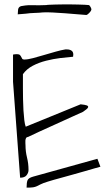

<svg xmlns="http://www.w3.org/2000/svg" viewBox="-20 -858 498 871"><path d="M39.1 -487.3V-610.4Q41 -611.3 47.9 -611.8Q54.7 -612.3 56.6 -612.3Q66.4 -612.3 70.3 -608.4Q74.2 -604.5 76.2 -600.1Q78.1 -595.7 80.6 -591.8Q83 -587.9 89.8 -587.9Q105.5 -587.9 129.4 -594.2Q153.3 -600.6 179.7 -608.4Q206.1 -616.2 231.9 -623.5Q257.8 -630.9 276.4 -633.8H284.2Q295.9 -633.8 304.2 -628.4Q312.5 -623 312.5 -610.4Q312.5 -609.4 312 -605.5Q311.5 -601.6 311.5 -600.6Q286.1 -598.6 253.9 -594.7Q221.7 -590.8 189 -582.5Q156.2 -574.2 128.4 -559.6Q100.6 -544.9 84 -521.5V-457Q84 -434.6 84.5 -408.2Q85 -381.8 86.4 -357.4Q87.9 -333 90.3 -313Q92.8 -293 96.7 -283.2L345.7 -384.8Q366.2 -382.8 373.5 -379.9Q380.9 -377 379.9 -372.1Q378.9 -367.2 371.6 -361.8Q364.3 -356.4 356.4 -350.6Q342.8 -344.7 307.6 -328.6Q272.5 -312.5 232.4 -294.4Q192.4 -276.4 157.2 -260.3Q122.1 -244.1 108.4 -237.3Q100.6 -236.3 98.1 -231.4Q95.7 -226.6 95.2 -220.7Q94.7 -214.8 95.2 -208.5Q95.7 -202.1 95.7 -199.2Q95.7 -170.9 102.5 -143.6Q109.4 -116.2 109.4 -86.9Q109.4 -74.2 100.6 -63Q91.8 -51.8 71.3 -51.8ZM435.5 -101.6Q426.8 -99.6 408.7 -94.2Q390.6 -88.9 366.7 -82Q342.8 -75.2 316.9 -67.9Q291 -60.5 267.6 -54.2Q244.1 -47.9 225.1 -42.5Q206.1 -37.1 197.3 -34.2Q174.8 -27.3 164.6 -22Q154.3 -16.6 147 -13.2Q139.6 -9.8 130.4 -8.3Q121.1 -6.8 100.6 -6.8Q100.6 -30.3 105 -40.5Q109.4 -50.8 129.9 -56.6L421.9 -137.7ZM75.2 -830.1Q96.7 -834 109.4 -834.5Q122.1 -835 132.3 -834.5Q142.6 -834 154.8 -834Q167 -834 190.4 -835Q192.4 -835.9 204.6 -836.4Q216.8 -836.9 231.4 -837.4Q246.1 -837.9 261.7 -837.9H305.7Q319.3 -837.9 335 -837.4Q350.6 -836.9 364.3 -836.4Q377.9 -835.9 382.8 -835Q386.7 -834 391.1 -825.7Q395.5 -817.4 394.5 -813.5Q393.6 -808.6 385.3 -799.8Q377 -791 372.1 -790Q354.5 -791 328.1 -793.5Q301.8 -795.9 273.9 -797.9Q246.1 -799.8 219.7 -801.3Q193.4 -802.7 175.8 -801.8Q157.2 -799.8 136.7 -799.3Q116.2 -798.8 96.7 -795.9Q95.7 -795.9 90.3 -795.4Q85 -794.9 78.6 -794.4Q72.3 -793.9 66.9 -793.5Q61.5 -793 60.5 -793Q60.5 -801.8 62 -814Q63.5 -826.2 75.2 -830.1Z"/></svg>

Font: Waiting for the Sunrise
Style: Regular
Weight: 300
Version: Version 1.001 2001